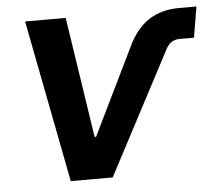

<svg xmlns="http://www.w3.org/2000/svg" viewBox="-44 -587 718 635"><g transform="rotate(-5 315.0 -269.5)"><path d="M166 0 61.5 -539.1H196.3L257.3 -138.7H262.2L402.8 -427.2Q429.2 -483.4 471.2 -511.2Q513.2 -539.1 572.8 -539.1H630.4L613.3 -437H565.4Q550.8 -437 539.8 -430.4Q528.8 -423.8 520.5 -408.7L305.2 0Z"/></g></svg>

Font: Inter 18pt SemiBold
Style: Italic
Weight: 600
Italic angle: -9.3988°
Designer: Rasmus Andersson
Foundry: rsms
Version: Version 4.001;git-66647c0bb